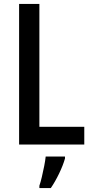

<svg xmlns="http://www.w3.org/2000/svg" viewBox="-20 -734 467 975"><path d="M77 0V-714H180V-90H408V0ZM310 71Q300 106 280 147.5Q260 189 238 221H180V209Q186 192 192.5 164.5Q199 137 204.5 109Q210 81 212 61H310Z"/></svg>

Font: Noto Sans Hebrew Condensed Medium
Style: Regular
Weight: 500
Width: 3
Designer: Monotype Design Team
Foundry: Monotype Imaging Inc.
Version: Version 2.004; ttfautohint (v1.8.4.7-5d5b)